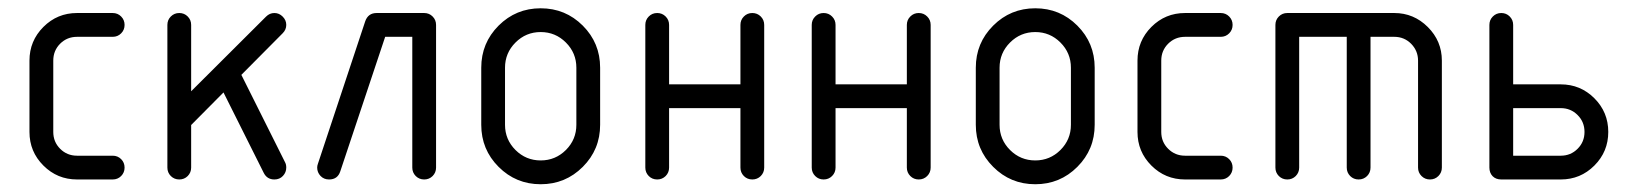

<svg xmlns="http://www.w3.org/2000/svg" viewBox="-20 -444 4040 475"><path d="M111.8 -117.6Q111.8 -92.9 128.8 -75.9Q145.9 -58.8 170.6 -58.8H258.8Q271.2 -58.8 279.7 -50.3Q288.2 -41.8 288.2 -29.4Q288.2 -17.1 279.7 -8.5Q271.2 0 258.8 0H170.6Q121.8 0 87.4 -34.4Q52.9 -68.8 52.9 -117.6V-294.1Q52.9 -342.9 87.4 -377.4Q121.8 -411.8 170.6 -411.8H258.8Q271.2 -411.8 279.7 -403.2Q288.2 -394.7 288.2 -382.4Q288.2 -370 279.7 -361.5Q271.2 -352.9 258.8 -352.9H170.6Q145.9 -352.9 128.8 -335.9Q111.8 -318.8 111.8 -294.1Z M688.2 -29.4Q688.2 -17.6 680 -8.8Q671.8 0 658.8 0Q640.6 0 632.4 -16.5L532.9 -215.3L452.9 -134.7V-29.4Q452.9 -17.1 444.4 -8.5Q435.9 0 423.5 0Q411.2 0 402.6 -8.5Q394.1 -17.1 394.1 -29.4V-382.4Q394.1 -394.7 402.6 -403.2Q411.2 -411.8 423.5 -411.8Q435.9 -411.8 444.4 -403.2Q452.9 -394.7 452.9 -382.4V-218.2L638.2 -402.9Q647.1 -411.8 658.8 -411.8Q670.6 -411.8 679.4 -402.9Q688.2 -394.1 688.2 -382.4Q688.2 -370.6 679.4 -361.8L577.1 -258.8L685.3 -42.4Q688.2 -37.1 688.2 -29.4Z M883.5 -391.2Q890.6 -411.8 911.8 -411.8H1029.4Q1041.8 -411.8 1050.3 -403.2Q1058.8 -394.7 1058.8 -382.4V-29.4Q1058.8 -17.1 1050.3 -8.5Q1041.8 0 1029.4 0Q1017.1 0 1008.5 -8.5Q1000 -17.1 1000 -29.4V-352.9H932.9L821.8 -20Q815.3 0 794.1 0Q781.2 0 772.9 -8.8Q764.7 -17.6 764.7 -29.4Q764.7 -34.1 766.5 -38.8Z M1464.7 -276.5V-135.3Q1464.7 -74.1 1421.8 -31.2Q1378.8 11.8 1317.6 11.8Q1256.5 11.8 1213.5 -31.2Q1170.6 -74.1 1170.6 -135.3V-276.5Q1170.6 -337.6 1213.5 -380.6Q1256.5 -423.5 1317.6 -423.5Q1378.8 -423.5 1421.8 -380.6Q1464.7 -337.6 1464.7 -276.5ZM1229.4 -276.5V-135.3Q1229.4 -98.8 1255.3 -72.9Q1281.2 -47.1 1317.6 -47.1Q1354.1 -47.1 1380 -72.9Q1405.9 -98.8 1405.9 -135.3V-276.5Q1405.9 -312.9 1380 -338.8Q1354.1 -364.7 1317.6 -364.7Q1281.2 -364.7 1255.3 -338.8Q1229.4 -312.9 1229.4 -276.5Z M1635.3 -382.4V-235.3H1811.8V-382.4Q1811.8 -394.7 1820.3 -403.2Q1828.8 -411.8 1841.2 -411.8Q1853.5 -411.8 1862.1 -403.2Q1870.6 -394.7 1870.6 -382.4V-29.4Q1870.6 -17.1 1862.1 -8.5Q1853.5 0 1841.2 0Q1828.8 0 1820.3 -8.5Q1811.8 -17.1 1811.8 -29.4V-176.5H1635.3V-29.4Q1635.3 -17.1 1626.8 -8.5Q1618.2 0 1605.9 0Q1593.5 0 1585 -8.5Q1576.5 -17.1 1576.5 -29.4V-382.4Q1576.5 -394.7 1585 -403.2Q1593.5 -411.8 1605.9 -411.8Q1618.2 -411.8 1626.8 -403.2Q1635.3 -394.7 1635.3 -382.4Z M2047.1 -382.4V-235.3H2223.5V-382.4Q2223.5 -394.7 2232.1 -403.2Q2240.6 -411.8 2252.9 -411.8Q2265.3 -411.8 2273.8 -403.2Q2282.4 -394.7 2282.4 -382.4V-29.4Q2282.4 -17.1 2273.8 -8.5Q2265.3 0 2252.9 0Q2240.6 0 2232.1 -8.5Q2223.5 -17.1 2223.5 -29.4V-176.5H2047.1V-29.4Q2047.1 -17.1 2038.5 -8.5Q2030 0 2017.6 0Q2005.3 0 1996.8 -8.5Q1988.2 -17.1 1988.2 -29.4V-382.4Q1988.2 -394.7 1996.8 -403.2Q2005.3 -411.8 2017.6 -411.8Q2030 -411.8 2038.5 -403.2Q2047.1 -394.7 2047.1 -382.4Z M2688.2 -276.5V-135.3Q2688.2 -74.1 2645.3 -31.2Q2602.4 11.8 2541.2 11.8Q2480 11.8 2437.1 -31.2Q2394.1 -74.1 2394.1 -135.3V-276.5Q2394.1 -337.6 2437.1 -380.6Q2480 -423.5 2541.2 -423.5Q2602.4 -423.5 2645.3 -380.6Q2688.2 -337.6 2688.2 -276.5ZM2452.9 -276.5V-135.3Q2452.9 -98.8 2478.8 -72.9Q2504.7 -47.1 2541.2 -47.1Q2577.6 -47.1 2603.5 -72.9Q2629.4 -98.8 2629.4 -135.3V-276.5Q2629.4 -312.9 2603.5 -338.8Q2577.6 -364.7 2541.2 -364.7Q2504.7 -364.7 2478.8 -338.8Q2452.9 -312.9 2452.9 -276.5Z M2852.9 -117.6Q2852.9 -92.9 2870 -75.9Q2887.1 -58.8 2911.8 -58.8H3000Q3012.4 -58.8 3020.9 -50.3Q3029.4 -41.8 3029.4 -29.4Q3029.4 -17.1 3020.9 -8.5Q3012.4 0 3000 0H2911.8Q2862.9 0 2828.5 -34.4Q2794.1 -68.8 2794.1 -117.6V-294.1Q2794.1 -342.9 2828.5 -377.4Q2862.9 -411.8 2911.8 -411.8H3000Q3012.4 -411.8 3020.9 -403.2Q3029.4 -394.7 3029.4 -382.4Q3029.4 -370 3020.9 -361.5Q3012.4 -352.9 3000 -352.9H2911.8Q2887.1 -352.9 2870 -335.9Q2852.9 -318.8 2852.9 -294.1Z M3488.2 -294.1Q3488.2 -318.2 3471.2 -335.6Q3454.1 -352.9 3429.4 -352.9H3370.6V-29.4Q3370.6 -17.1 3362.1 -8.5Q3353.5 0 3341.2 0Q3328.8 0 3320.3 -8.5Q3311.8 -17.1 3311.8 -29.4V-352.9H3194.1V-29.4Q3194.1 -17.1 3185.6 -8.5Q3177.1 0 3164.7 0Q3152.4 0 3143.8 -8.5Q3135.3 -17.1 3135.3 -29.4V-382.4Q3135.3 -394.7 3143.8 -403.2Q3152.4 -411.8 3164.7 -411.8H3429.4Q3477.6 -411.8 3512.4 -377.1Q3547.1 -342.4 3547.1 -294.1V-29.4Q3547.1 -17.1 3538.5 -8.5Q3530 0 3517.6 0Q3505.3 0 3496.8 -8.5Q3488.2 -17.1 3488.2 -29.4Z M3841.2 0H3694.1Q3680.6 0 3672.6 -8.2Q3664.7 -16.5 3664.7 -29.4V-382.4Q3664.7 -394.7 3673.2 -403.2Q3681.8 -411.8 3694.1 -411.8Q3706.5 -411.8 3715 -403.2Q3723.5 -394.7 3723.5 -382.4V-235.3H3841.2Q3890 -235.3 3924.4 -200.9Q3958.8 -166.5 3958.8 -117.6Q3958.8 -68.8 3924.4 -34.4Q3890 0 3841.2 0ZM3841.2 -176.5H3723.5V-58.8H3841.2Q3865.9 -58.8 3882.9 -75.9Q3900 -92.9 3900 -117.6Q3900 -142.4 3882.9 -159.4Q3865.9 -176.5 3841.2 -176.5Z"/></svg>

Font: OpenGost Type B TT
Style: Regular
Weight: 400
Version: Version 0.3